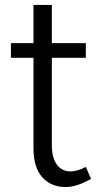

<svg xmlns="http://www.w3.org/2000/svg" viewBox="-20 -743 400 774"><path d="M244 11Q186 11 150.5 -28.5Q115 -68 115 -145V-723H189V-159Q189 -106 209.5 -79Q230 -52 264 -52Q278 -52 293 -56.5Q308 -61 326 -70L347 -22Q319 -6 293.5 2.5Q268 11 244 11ZM24 -510V-569H326V-510Z"/></svg>

Font: Yaldevi
Style: Regular
Weight: 400
Designer: Sol Matas, Rajitha Manaperi, Kosala Senevirathne
Foundry: Mooniak
Version: Version 1.100